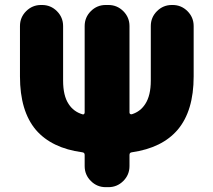

<svg xmlns="http://www.w3.org/2000/svg" viewBox="-20 -775 858 774"><path d="M502 -321.3Q502 -317.4 504.9 -315.4Q507.8 -313.5 511.7 -314.5Q545.9 -325.2 565.4 -355.5Q587.9 -389.6 587.9 -450.2V-669.9Q587.9 -705.1 612.8 -730Q637.7 -754.9 672.9 -754.9H675.8Q710.9 -754.9 735.8 -730Q760.7 -705.1 760.7 -669.9V-466.8Q760.7 -328.1 696.3 -252Q633.8 -178.7 511.7 -161.1Q502 -160.2 502 -150.4V-105.5Q502 -70.3 477.1 -45.4Q452.1 -20.5 417 -20.5H406.2Q371.1 -20.5 346.2 -45.4Q321.3 -70.3 321.3 -105.5V-150.4Q321.3 -160.2 311.5 -161.1Q188.5 -177.7 125 -251Q60.5 -327.1 60.5 -466.8V-669.9Q60.5 -705.1 85.4 -730Q110.4 -754.9 145.5 -754.9H149.4Q184.6 -754.9 209.5 -730Q234.4 -705.1 234.4 -669.9V-450.2Q234.4 -388.7 256.8 -355.5Q276.4 -325.2 311.5 -314.5Q315.4 -312.5 318.4 -314.9Q321.3 -317.4 321.3 -321.3V-669.9Q321.3 -705.1 346.2 -730Q371.1 -754.9 406.2 -754.9H417Q452.1 -754.9 477.1 -730Q502 -705.1 502 -669.9Z"/></svg>

Font: Gen Jyuu GothicX Heavy
Style: Bold
Weight: 900
Designer: [Source Han Sans]
Ryoko NISHIZUKA  (kana & ideographs); Paul D. Hunt (Latin, Greek & Cyrillic); Wenlong ZHANG  (bopomofo
Version: Version 1.002.20150607